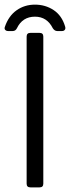

<svg xmlns="http://www.w3.org/2000/svg" viewBox="-30 -809 302 829"><path d="M101 0Q85 0 85 -16V-651Q85 -667 101 -667H141Q157 -667 157 -651V-16Q157 0 141 0ZM121 -789Q166 -789 201.5 -765.5Q237 -742 251 -695Q254 -686 250 -680.5Q246 -675 238 -675H217Q206 -675 198 -687Q173 -737 121 -737Q67 -737 43 -687Q37 -675 25 -675H5Q-3 -675 -7.5 -680Q-12 -685 -9 -693Q7 -740 41.5 -764.5Q76 -789 121 -789Z"/></svg>

Font: Pitagon Sans
Style: Regular
Weight: 400
Designer: Travis Tran
Foundry: Pitagon
Version: Version 1.001; ttfautohint (v1.8.4.7-5d5b);gftools[0.9.26]